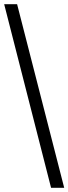

<svg xmlns="http://www.w3.org/2000/svg" viewBox="-20 -780 328 921"><path d="M225 121 0 -760H62L288 121Z"/></svg>

Font: Noto Naskh Arabic Medium
Style: Regular
Weight: 500
Designer: Monotype Design Team, David Williams, Mohamad Dakak and Nizar Qandah
Foundry: Monotype Imaging Inc.
Version: Version 2.016